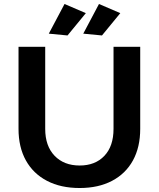

<svg xmlns="http://www.w3.org/2000/svg" viewBox="-20 -935 796 964"><path d="M207 -288Q207 -202 254 -153Q301 -104 380 -104Q458 -104 504 -152.5Q550 -201 550 -288V-700H684V-288Q684 -196 647.5 -129.5Q611 -63 542.5 -27Q474 9 380 9Q285 9 216 -27Q147 -63 110 -129.5Q73 -196 73 -288V-700H207ZM304 -915 411 -869 319 -757 225 -766ZM477 -915 584 -869 492 -757 398 -766Z"/></svg>

Font: Alexandria Medium
Style: Regular
Weight: 500
Designer: Mohamed Gaber
Foundry: Kief Type Foundry
Version: Version 5.100